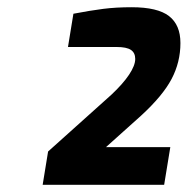

<svg xmlns="http://www.w3.org/2000/svg" viewBox="-20 -866 519 531"><path d="M113 -447 288 -604Q320 -634 337 -659.5Q354 -685 354 -703Q354 -720 342 -728Q330 -736 303 -736H168L183 -828Q230 -837 265.5 -841.5Q301 -846 344 -846Q416 -846 447.5 -821.5Q479 -797 479 -747Q479 -694 454.5 -647.5Q430 -601 370 -546L273 -459H451L434 -355H98Z"/></svg>

Font: Exo
Style: Bold Italic
Weight: 700
Italic angle: -9°
Designer: Natanael Gama
Foundry: Natanael Gama
Version: Version 1.500; ttfautohint (v1.6)